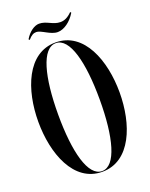

<svg xmlns="http://www.w3.org/2000/svg" viewBox="-155 -911 780 999"><g transform="rotate(-20 235.0 -411.0)"><path d="M158.5 -793C187.5 -793 225 -754.5 265.5 -754.5C300.5 -754.5 340.5 -783 365.5 -825.5L361 -830.5C339 -808 318.5 -798.5 296.5 -798.5C255 -798.5 229 -829 188 -829C161 -829 129.5 -806 109 -771L114 -766C130.5 -786 144.5 -793 158.5 -793ZM235 -708C77 -708 10 -526 10 -350C10 -174 77 8 235 8C393 8 460 -174 460 -350C460 -526 393 -708 235 -708ZM235 4C158 4 120 -142 120 -350C120 -558 158 -704 235 -704C312 -704 350 -558 350 -350C350 -142 312 4 235 4Z"/></g></svg>

Font: Picaflor 96 pt
Style: Regular
Weight: 400
Designer: Ariel Martín Pérez
Foundry: Tunera Type Foundry
Version: Version 1.000;hotconv 1.0.109;makeotfexe 2.5.65596